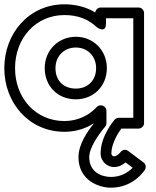

<svg xmlns="http://www.w3.org/2000/svg" viewBox="-22 -573 725 893"><path d="M393 158C393 113.9 437.4 50.8 467 16.3C470.9 11.7 473 5.6 473 0V-58C473 -73.1 458.7 -83 448 -83H446C438.9 -83 431.7 -79.5 427.5 -74.8C394 -37.8 340.5 -10 278 -10C143.2 -10 48 -117.7 48 -256C48 -394.4 143.3 -503 278 -503C341.4 -503 391.5 -482.3 428.5 -446.1C428.5 -446.1 471 -414.5 471 -464V-488H598V-25H530C522.6 -25 515.3 -21.1 511.1 -16.4C509.3 -14.2 446 58 446 140C446 180 478.6 204 508 204C532.6 204 551.2 191.6 562 182.5L595.1 207.3C576 226.3 543.3 250 494 250C449 250 393 226 393 158ZM343 158C343 264 435 300 494 300C599.6 300 650.1 219.5 652.4 215.9C658.2 205.8 656.7 191 646 183L574 129C561.9 119.9 547.5 123.3 539 134C536.4 137.7 522.4 154 508 154C503.4 154 496 150 496 140C496 96.3 526.4 46.6 542.3 25H623C633.7 25 648 15.1 648 0V-513C648 -523.7 638.1 -538 623 -538H446C436 -538 422.2 -529.2 421.1 -515C381.3 -539.3 332.2 -553 278 -553C112.7 -553 -2 -417.6 -2 -256C-2 -94.3 112.8 40 278 40C330.1 40 376 25.1 415.4 0.1C386.2 36.6 343 97 343 158ZM186 -256C186 -173.1 245.7 -111 331 -111C413.4 -111 475 -172.8 475 -256C475 -340.6 410.4 -402 331 -402C250.8 -402 186 -340.7 186 -256ZM236 -256C236 -313.3 277.2 -352 331 -352C383.6 -352 425 -313.4 425 -256C425 -199.2 386.6 -161 331 -161C272.3 -161 236 -198.9 236 -256Z"/></svg>

Font: Hussar Techniczny
Style: Bold 
Weight: 700
Foundry: Cannot Into Space Fonts
Version: Version 0.77